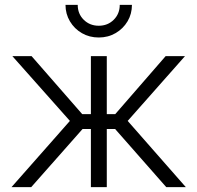

<svg xmlns="http://www.w3.org/2000/svg" viewBox="-20 -770 812 790"><path d="M27.3 0 267.6 -272.5 30.8 -539.1H109.9L318.4 -300.3H354V-539.1H419.4V-300.3H454.1L661.6 -539.1H741.2L505.4 -272.5L744.6 0H664.1L453.6 -239.3H419.4V0H354V-239.3H319.8L108.4 0ZM386.2 -615.7Q348.1 -615.7 317.1 -633.5Q286.1 -651.4 267.8 -682.1Q249.5 -712.9 249.5 -750H299.8Q299.8 -712.9 324.7 -688.5Q349.6 -664.1 386.2 -664.1Q423.3 -664.1 448 -688.7Q472.7 -713.4 472.7 -750H522.9Q522.9 -712.9 504.9 -682.4Q486.8 -651.9 455.8 -633.8Q424.8 -615.7 386.2 -615.7Z"/></svg>

Font: Inter 18pt Light
Style: Regular
Weight: 300
Designer: Rasmus Andersson
Foundry: rsms
Version: Version 4.001;git-66647c0bb